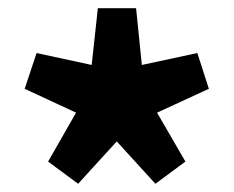

<svg xmlns="http://www.w3.org/2000/svg" viewBox="-20 -835 569 467"><path d="M97 -442 165 -561 40 -619 69 -706 203 -677 218 -815H311L325 -677L460 -706L488 -619L362 -561L431 -442L358 -388L264 -491L170 -388Z"/></svg>

Font: Kinto Sans Black
Style: Regular
Weight: 900
Designer: Authors: Ryoko NISHIZUKA  (kana & ideographs); Paul D. Hunt (Latin, Greek & Cyrillic); Wenlong ZHANG  (bopomofo); Sandol
Foundry: Adobe Systems Incorporated, ookami Inc.
Version: Version 0.001